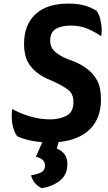

<svg xmlns="http://www.w3.org/2000/svg" viewBox="-20 -754 590 1048"><path d="M175.8 101.6Q198.2 106.4 211.9 118.2Q225.6 129.9 225.6 149.4Q225.6 178.7 199.2 189.5Q171.9 200.2 149.4 203.1Q155.3 226.6 170.9 245.1Q186.5 263.7 208 273.4Q264.6 264.6 306.6 232.4Q347.7 199.2 347.7 142.6Q347.7 107.4 332 87.9Q316.4 67.4 290 56.6Q293 44.9 299.8 21.5Q414.1 9.8 472.7 -50.8Q531.2 -110.4 531.2 -211.9Q531.2 -278.3 508.8 -317.4Q486.3 -356.4 453.1 -379.9Q413.1 -409.2 367.2 -424.8Q321.3 -440.4 290 -463.9Q273.4 -475.6 263.7 -492.2Q253.9 -508.8 253.9 -532.2Q253.9 -578.1 285.2 -596.7Q317.4 -614.3 365.2 -614.3Q419.9 -614.3 459 -596.7Q497.1 -580.1 532.2 -556.6Q535.2 -572.3 535.2 -589.8Q535.2 -608.4 531.2 -629.9Q525.4 -670.9 507.8 -694.3Q477.5 -713.9 439.5 -724.6Q401.4 -734.4 353.5 -734.4Q235.4 -734.4 172.9 -675.8Q111.3 -618.2 111.3 -514.6Q111.3 -452.1 132.8 -414.1Q154.3 -377 187.5 -353.5Q208 -337.9 231.4 -327.1Q254.9 -316.4 277.3 -306.6Q318.4 -288.1 349.6 -265.6Q380.9 -243.2 380.9 -197.3Q380.9 -141.6 342.8 -122.1Q304.7 -102.5 253.9 -102.5Q195.3 -102.5 139.6 -120.1Q83 -137.7 46.9 -159.2Q43.9 -142.6 43.9 -123Q43.9 -102.5 46.9 -80.1Q54.7 -36.1 73.2 -10.7Q99.6 2 134.8 10.7Q169.9 18.6 210.9 22.5Q199.2 48.8 175.8 101.6Z"/></svg>

Font: cl
Style: Bold Italic
Weight: 400
Designer: Mitja Miklavcic
Version: Version 7.504; 2011; Build 1022